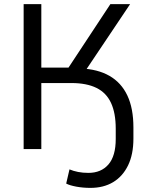

<svg xmlns="http://www.w3.org/2000/svg" viewBox="-20 -725 732 934"><path d="M420 189Q384 189 351.5 183Q319 177 302 168L318 99Q337 107 360 111.5Q383 116 410 116Q472 116 507.5 75Q543 34 543 -49V-99Q543 -175 520 -224.5Q497 -274 449 -297.5Q401 -321 328 -321H181V0H95V-705H181V-396H328L300 -376L517 -705H613L383 -362L371 -392Q455 -389 512.5 -356Q570 -323 599.5 -260.5Q629 -198 629 -105V-51Q629 26 603 79.5Q577 133 530.5 161Q484 189 420 189Z"/></svg>

Font: Nunito Sans 10pt
Style: Regular
Weight: 400
Designer: Vernon Adams
Foundry: Vernon Adams
Version: Version 3.101;gftools[0.9.27]